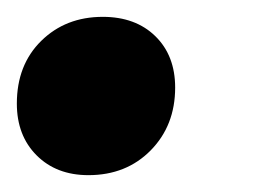

<svg xmlns="http://www.w3.org/2000/svg" viewBox="-21 -200 301 228"><path d="M187 -96Q187 -51 158 -21.5Q129 8 84 8Q46 8 22.5 -15.5Q-1 -39 -1 -77Q-1 -123 28 -151.5Q57 -180 101 -180Q140 -180 163.5 -157Q187 -134 187 -96Z"/></svg>

Font: Gontserrat ExtraBold
Style: Italic
Weight: 800
Italic angle: -11.3°
Designer: Julieta Ulanovsky
Foundry: Julieta Ulanovsky
Version: Version 6.001